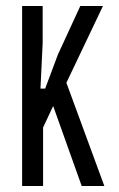

<svg xmlns="http://www.w3.org/2000/svg" viewBox="-20 -620 398 640"><path d="M53.7 0V-600H122.2V-476.1L114.9 -324.6H130.5L173 -438.1L247.7 -600H323.2L201.3 -344.1L327.8 0H252.3L157.2 -266.6L123.6 -194.9V0Z"/></svg>

Font: Big Shoulders Display SC Thin
Style: Regular
Weight: 100
Designer: Patric King
Foundry: XO Type Co
Version: Version 2.002